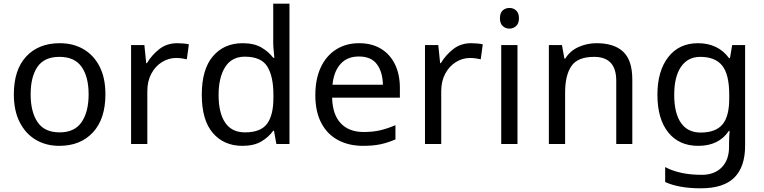

<svg xmlns="http://www.w3.org/2000/svg" viewBox="-20 -780 4141 1040"><path d="M551 -269Q551 -136 483.5 -63Q416 10 301 10Q230 10 174.5 -22.5Q119 -55 87 -117.5Q55 -180 55 -269Q55 -402 122 -474Q189 -546 304 -546Q377 -546 432.5 -513.5Q488 -481 519.5 -419.5Q551 -358 551 -269ZM146 -269Q146 -174 183.5 -118.5Q221 -63 303 -63Q384 -63 422 -118.5Q460 -174 460 -269Q460 -364 422 -418Q384 -472 302 -472Q220 -472 183 -418Q146 -364 146 -269Z M940 -546Q955 -546 972.5 -544.5Q990 -543 1003 -540L992 -459Q979 -462 963.5 -464Q948 -466 934 -466Q893 -466 857 -443.5Q821 -421 799.5 -380.5Q778 -340 778 -286V0H690V-536H762L772 -438H776Q802 -482 843 -514Q884 -546 940 -546Z M1293 10Q1193 10 1133 -59.5Q1073 -129 1073 -267Q1073 -405 1133.5 -475.5Q1194 -546 1294 -546Q1356 -546 1395.5 -523Q1435 -500 1460 -467H1466Q1465 -480 1462.5 -505.5Q1460 -531 1460 -546V-760H1548V0H1477L1464 -72H1460Q1436 -38 1396 -14Q1356 10 1293 10ZM1307 -63Q1392 -63 1426.5 -109.5Q1461 -156 1461 -250V-266Q1461 -366 1428 -419.5Q1395 -473 1306 -473Q1235 -473 1199.5 -416.5Q1164 -360 1164 -265Q1164 -169 1199.5 -116Q1235 -63 1307 -63Z M1925 -546Q1994 -546 2043.5 -516Q2093 -486 2119.5 -431.5Q2146 -377 2146 -304V-251H1779Q1781 -160 1825.5 -112.5Q1870 -65 1950 -65Q2001 -65 2040.5 -74.5Q2080 -84 2122 -102V-25Q2081 -7 2041 1.5Q2001 10 1946 10Q1870 10 1811.5 -21Q1753 -52 1720.5 -113.5Q1688 -175 1688 -264Q1688 -352 1717.5 -415Q1747 -478 1800.5 -512Q1854 -546 1925 -546ZM1924 -474Q1861 -474 1824.5 -433.5Q1788 -393 1781 -321H2054Q2053 -389 2022 -431.5Q1991 -474 1924 -474Z M2532 -546Q2547 -546 2564.5 -544.5Q2582 -543 2595 -540L2584 -459Q2571 -462 2555.5 -464Q2540 -466 2526 -466Q2485 -466 2449 -443.5Q2413 -421 2391.5 -380.5Q2370 -340 2370 -286V0H2282V-536H2354L2364 -438H2368Q2394 -482 2435 -514Q2476 -546 2532 -546Z M2740 -737Q2760 -737 2775.5 -723.5Q2791 -710 2791 -681Q2791 -653 2775.5 -639Q2760 -625 2740 -625Q2718 -625 2703 -639Q2688 -653 2688 -681Q2688 -710 2703 -723.5Q2718 -737 2740 -737ZM2783 -536V0H2695V-536Z M3211 -546Q3307 -546 3356 -499.5Q3405 -453 3405 -349V0H3318V-343Q3318 -472 3198 -472Q3109 -472 3075 -422Q3041 -372 3041 -278V0H2953V-536H3024L3037 -463H3042Q3068 -505 3114 -525.5Q3160 -546 3211 -546Z M3761 -546Q3814 -546 3856.5 -526Q3899 -506 3929 -465H3934L3946 -536H4016V9Q4016 124 3957.5 182Q3899 240 3776 240Q3658 240 3583 206V125Q3662 167 3781 167Q3850 167 3889.5 126.5Q3929 86 3929 16V-5Q3929 -17 3930 -39.5Q3931 -62 3932 -71H3928Q3874 10 3762 10Q3658 10 3599.5 -63Q3541 -136 3541 -267Q3541 -395 3599.5 -470.5Q3658 -546 3761 -546ZM3773 -472Q3706 -472 3669 -418.5Q3632 -365 3632 -266Q3632 -167 3668.5 -114.5Q3705 -62 3775 -62Q3856 -62 3893 -105.5Q3930 -149 3930 -246V-267Q3930 -377 3892 -424.5Q3854 -472 3773 -472Z"/></svg>

Font: Noto Sans Nag Mundari
Style: Regular
Weight: 400
Designer: Muthu Nedumaran
Version: Version 1.000; ttfautohint (v1.8.4.7-5d5b)